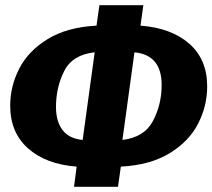

<svg xmlns="http://www.w3.org/2000/svg" viewBox="-20 -714 812 734"><path d="M442 -77 431 0H263L273 -77Q156 -86 87.5 -146.5Q19 -207 19 -310Q19 -384 53.5 -451.5Q88 -519 162 -564.5Q236 -610 349 -616L360 -694H528L517 -616Q635 -607 703.5 -547Q772 -487 772 -384Q772 -309 737.5 -241.5Q703 -174 629 -128.5Q555 -83 442 -77ZM598 -389Q598 -504 494 -514L448 -179Q532 -189 565 -252Q598 -315 598 -389ZM296 -179 342 -514Q257 -505 225.5 -442.5Q194 -380 194 -305Q194 -250 219 -217Q244 -184 296 -179Z"/></svg>

Font: Fira Sans Condensed ExtraBold
Style: Italic
Weight: 800
Width: 3
Italic angle: -8°
Designer: bBox Type GmbH & Carrois Corporate GbR & Edenspiekermann AG
Foundry: bBox Type GmbH & Carrois Corporate GbR & Edenspiekermann AG
Version: Version 4.301